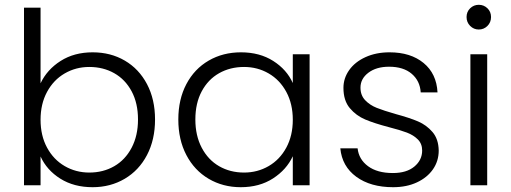

<svg xmlns="http://www.w3.org/2000/svg" viewBox="-20 -772 2129 800"><path d="M149 -425Q176 -482 232.5 -518Q289 -554 366 -554Q441 -554 500 -519.5Q559 -485 592.5 -421.5Q626 -358 626 -274Q626 -190 592.5 -126Q559 -62 499.5 -27Q440 8 366 8Q288 8 231.5 -27.5Q175 -63 149 -120V0H80V-740H149ZM555 -274Q555 -342 528.5 -391.5Q502 -441 456 -467Q410 -493 352 -493Q296 -493 249.5 -466Q203 -439 176 -389Q149 -339 149 -273Q149 -207 176 -157Q203 -107 249.5 -80Q296 -53 352 -53Q410 -53 456 -79.5Q502 -106 528.5 -156.5Q555 -207 555 -274Z M723 -274Q723 -358 756.5 -421.5Q790 -485 849.5 -519.5Q909 -554 984 -554Q1062 -554 1118.5 -518Q1175 -482 1200 -426V-546H1270V0H1200V-121Q1174 -65 1117.5 -28.5Q1061 8 983 8Q909 8 849.5 -27Q790 -62 756.5 -126Q723 -190 723 -274ZM1200 -273Q1200 -339 1173 -389Q1146 -439 1099.5 -466Q1053 -493 997 -493Q939 -493 893 -467Q847 -441 820.5 -391.5Q794 -342 794 -274Q794 -207 820.5 -156.5Q847 -106 893 -79.5Q939 -53 997 -53Q1053 -53 1099.5 -80Q1146 -107 1173 -157Q1200 -207 1200 -273Z M1618 8Q1524 8 1464.5 -35.5Q1405 -79 1398 -154H1470Q1475 -108 1513.5 -79.5Q1552 -51 1617 -51Q1674 -51 1706.5 -78Q1739 -105 1739 -145Q1739 -173 1721 -191Q1703 -209 1675.5 -219.5Q1648 -230 1601 -242Q1540 -258 1502 -274Q1464 -290 1437.5 -321.5Q1411 -353 1411 -406Q1411 -446 1435 -480Q1459 -514 1503 -534Q1547 -554 1603 -554Q1691 -554 1745 -509.5Q1799 -465 1803 -387H1733Q1730 -435 1695.5 -464.5Q1661 -494 1601 -494Q1548 -494 1515 -469Q1482 -444 1482 -407Q1482 -375 1501.5 -354.5Q1521 -334 1550 -322.5Q1579 -311 1628 -297Q1687 -281 1722 -266Q1757 -251 1782 -222Q1807 -193 1808 -145Q1808 -101 1784 -66.5Q1760 -32 1717 -12Q1674 8 1618 8Z M1975 -649Q1954 -649 1939 -664Q1924 -679 1924 -701Q1924 -723 1939 -737.5Q1954 -752 1975 -752Q1996 -752 2011 -737.5Q2026 -723 2026 -701Q2026 -679 2011 -664Q1996 -649 1975 -649ZM2010 -546V0H1940V-546Z"/></svg>

Font: Fz Poppins Light
Style: Regular
Weight: 300
Designer: Ninad Kale (Devanagari), Jonny Pinhorn (Latin)
Foundry: Indian Type Foundry
Version: Vit hóa bi Vntype.Com & FontZin.Com